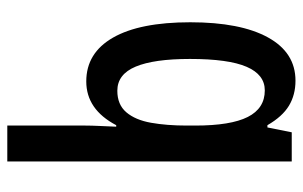

<svg xmlns="http://www.w3.org/2000/svg" viewBox="-168 -632 810 513"><g transform="rotate(-90 236.5 -375.0)"><path d="M158 -551Q158 -535 157 -514.5Q156 -494 155 -469H159Q201 -549 276 -549Q352 -549 393 -477.5Q434 -406 434 -271Q434 -137 393.5 -63.5Q353 10 278 10Q240 10 211 -7.5Q182 -25 159 -65H153L140 0H62V-760H158ZM251 -466Q214 -466 193.5 -442Q173 -418 165.5 -376Q158 -334 158 -280V-258Q158 -163 181 -117.5Q204 -72 252 -72Q294 -72 315 -120.5Q336 -169 336 -272Q336 -368 315.5 -417Q295 -466 251 -466Z"/></g></svg>

Font: Noto Sans ExtraCondensed Medium
Style: Regular
Weight: 500
Width: 2
Designer: Monotype Design Team
Foundry: Monotype Imaging Inc.
Version: Version 2.013; ttfautohint (v1.8.4.7-5d5b)